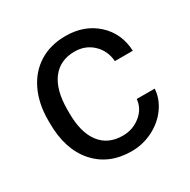

<svg xmlns="http://www.w3.org/2000/svg" viewBox="-129 -659 782 791"><g transform="rotate(-30 261.5 -264.0)"><path d="M280.3 -64Q328.6 -64 364.7 -93.3Q400.9 -122.6 404.8 -166.5H490.2Q487.8 -121.1 459 -80.1Q430.2 -39.1 382.1 -14.6Q334 9.8 280.3 9.8Q172.4 9.8 108.6 -62.3Q44.9 -134.3 44.9 -259.3V-274.4Q44.9 -351.6 73.2 -411.6Q101.6 -471.7 154.5 -504.9Q207.5 -538.1 279.8 -538.1Q368.7 -538.1 427.5 -484.9Q486.3 -431.6 490.2 -346.7H404.8Q400.9 -397.9 366 -430.9Q331.1 -463.9 279.8 -463.9Q210.9 -463.9 173.1 -414.3Q135.3 -364.7 135.3 -271V-253.9Q135.3 -162.6 172.9 -113.3Q210.4 -64 280.3 -64Z"/></g></svg>

Font: APIMedia Roboto
Style: Regular
Weight: 400
Designer: Google
Version: Version 2.137; 2017